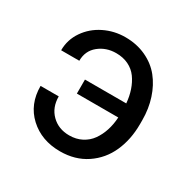

<svg xmlns="http://www.w3.org/2000/svg" viewBox="-128 -664 798 800"><g transform="rotate(30 271.0 -264.0)"><path d="M256.8 10.3Q167.5 10.3 109.1 -43.7Q50.8 -97.7 50.8 -185.5H138.2Q138.2 -132.3 171.6 -99.4Q205.1 -66.4 256.8 -66.4Q290 -66.4 316.4 -80.1Q342.8 -93.8 359.4 -117.2Q376 -140.6 385.5 -169.9Q395 -199.2 397 -233.4H197.8V-300.8H396.5Q393.6 -334.5 384 -362.5Q374.5 -390.6 358.2 -413.3Q341.8 -436 315.7 -448.7Q289.6 -461.4 256.3 -461.4Q208 -461.4 173.1 -433.1Q138.2 -404.8 138.2 -356.9H50.8Q50.8 -407.7 79.6 -449.7Q108.4 -491.7 155.5 -514.9Q202.6 -538.1 256.3 -538.1Q311 -538.1 355.7 -517.3Q400.4 -496.6 429.2 -460.7Q458 -424.8 473.6 -376.7Q489.3 -328.6 489.3 -273.4V-254.9Q489.3 -180.7 462.6 -121.1Q436 -61.5 382.6 -25.6Q329.1 10.3 256.8 10.3Z"/></g></svg>

Font: Bert Sans Medium
Style: Regular
Weight: 500
Designer: Christian Robertson, Adam Twardoch, & Cristiano Sobral
Foundry: Google
Version: Version 12.135;January 10, 2020;FontCreator 12.0.0.2547 64-b